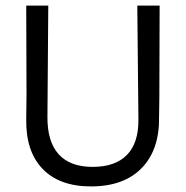

<svg xmlns="http://www.w3.org/2000/svg" viewBox="-20 -661 666 688"><path d="M551 -315 550 -243Q552 -125 488 -59Q424 7 306 7Q193 7 132.5 -56Q72 -119 74 -234L75 -321L74 -641H153L150 -244Q149 -154 190 -108.5Q231 -63 312 -63Q393 -63 435 -106Q477 -149 476 -234L472 -641H552Z"/></svg>

Font: Alegreya Sans
Style: Regular
Weight: 400
Designer: Juan Pablo del Peral
Foundry: Huerta Tipografica
Version: Version 2.008; ttfautohint (v1.6)